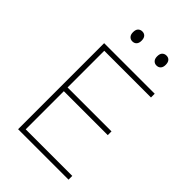

<svg xmlns="http://www.w3.org/2000/svg" viewBox="-267 -1023 1125 1125"><g transform="rotate(45 295.5 -460.0)"><path d="M110 0Q110 -61 110 -117Q110 -173 110 -238V-475Q110 -540.5 110 -596.5Q110 -652.5 110 -713H529V-682Q476 -682 415.2 -682Q354.5 -682 272 -682H126L142 -710Q142 -649.5 142 -593.5Q142 -537.5 142 -472V-242Q142 -177 142 -121Q142 -65 142 -4L126 -31H276Q346 -31 408.2 -31Q470.5 -31 528 -31V0ZM136 -347V-378H281Q353 -378 405.2 -378Q457.5 -378 506 -378V-347Q454.5 -347 402.5 -347Q350.5 -347 280 -347ZM419 -837Q404 -837 394 -847.5Q384 -858 384 -878Q384 -900 394.2 -910Q404.5 -920 420 -920Q436 -920 445.5 -909.5Q455 -899 455 -878Q455 -858 445.2 -847.5Q435.5 -837 419 -837ZM219 -837Q204 -837 194 -847.5Q184 -858 184 -878Q184 -900 194.2 -910Q204.5 -920 220 -920Q236 -920 245.5 -909.5Q255 -899 255 -878Q255 -858 245.2 -847.5Q235.5 -837 219 -837Z"/></g></svg>

Font: Commissioner Thin
Style: Regular
Weight: 100
Designer: Kostas Bartsokas
Foundry: Kostas Bartsokas
Version: Version 1.001;gftools[0.9.23]